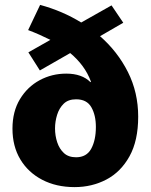

<svg xmlns="http://www.w3.org/2000/svg" viewBox="-20 -755 617 785"><path d="M285 10Q210 10 152.5 -20Q95 -50 63 -103.5Q31 -157 31 -229Q31 -299 61.5 -349.5Q92 -400 142 -427Q192 -454 251 -454Q315 -454 350 -419L352 -421Q339 -456 317.5 -485Q296 -514 267 -538L143 -467L96 -541L186 -592Q164 -603 141.5 -613Q119 -623 95 -632L144 -735Q236 -710 312 -663L436 -733L484 -662L389 -607Q461 -544 503 -460.5Q545 -377 545 -278Q545 -180 509.5 -116Q474 -52 415 -21Q356 10 285 10ZM291 -112Q334 -112 353 -147Q372 -182 372 -236Q372 -284 353.5 -316.5Q335 -349 291 -349Q259 -349 240.5 -331Q222 -313 213.5 -285.5Q205 -258 205 -230Q205 -200 214 -173Q223 -146 241.5 -129Q260 -112 291 -112Z"/></svg>

Font: Murecho
Style: Bold
Weight: 700
Designer: Neil Summerour
Foundry: Positype
Version: Version 1.010; ttfautohint (v1.8.3)